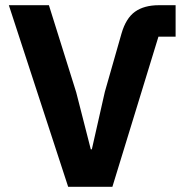

<svg xmlns="http://www.w3.org/2000/svg" viewBox="-20 -718 705 738"><path d="M412 0H242L14 -698H168L273 -363L329 -144H333L383 -365L447 -589Q464 -648 499 -673Q534 -698 591 -698H655V-577H589Z"/></svg>

Font: IBM Plex Sans Var
Style: Regular
Weight: 400
Designer: Mike Abbink, Paul van der Laan, Pieter van Rosmalen
Foundry: Bold Monday
Version: Version 3.000